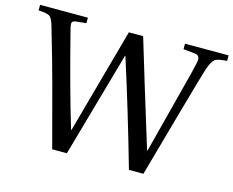

<svg xmlns="http://www.w3.org/2000/svg" viewBox="-110 -833 1184 974"><g transform="rotate(15 482.0 -346.0)"><path d="M-13 -663V-692H238V-663L188 -658Q170 -656 165.5 -649Q161 -642 167 -617Q243 -317 303 -120H305L458 -674H533Q588 -490 702 -120H705L779 -406Q826 -584 832 -619Q839 -653 810 -657L748 -663V-692H977V-663Q929 -660 914 -649.5Q899 -639 884 -596Q878 -581 815 -357L715 0H639Q557 -288 472 -554H470L313 0H236L151 -319Q123 -424 72 -598Q60 -641 46.5 -651Q33 -661 -13 -663Z"/></g></svg>

Font: Linguistics Pro
Style: Regular
Weight: 400
Designer: Stefan Peev, Context Ltd
Foundry: Stefan Peev, Context Ltd
Version: Version 001.000